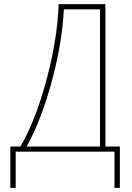

<svg xmlns="http://www.w3.org/2000/svg" viewBox="-20 -734 640 929"><path d="M30 -25H79Q154 -155 206 -351.5Q258 -548 264 -714H490V-25H560V175H534V0H56V175H30ZM464 -25V-689H289Q281 -527 230.5 -340Q180 -153 109 -25Z"/></svg>

Font: Noto Sans Mono UI Thin
Style: Regular
Weight: 250
Monospace: yes
Designer: Monotype Design team
Foundry: Monotype Imaging Inc.
Version: Version 1.000